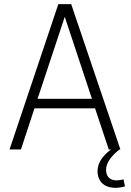

<svg xmlns="http://www.w3.org/2000/svg" viewBox="-20 -720 630 925"><path d="M575 144C564 147 553 149 542 149C514 149 491 135 491 98C491 62 521 27 556 0H560L323 -700H261L26 0H81L146 -198H438L504 0H515C468 35 450 70 450 104C450 111 450 118 452 125C462 170 499 185 536 185C552 185 568 182 582 178ZM161 -244 292 -639 423 -244Z"/></svg>

Font: Arthouse Owned Light
Style: Regular
Weight: 300
Designer: Jeremy Tribby
Foundry: Tribby Type
Version: Version 1.000;PS 001.000;hotconv 1.0.88;makeotf.lib2.5.64775